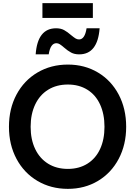

<svg xmlns="http://www.w3.org/2000/svg" viewBox="-20 -1189 860 1222"><path d="M37 -382Q37 -497 85 -587Q133 -677 218.5 -727.5Q304 -778 412 -778Q519 -778 603.5 -727.5Q688 -677 735.5 -587Q783 -497 783 -382Q783 -268 735.5 -178Q688 -88 603.5 -37.5Q519 13 412 13Q304 13 218.5 -37.5Q133 -88 85 -178Q37 -268 37 -382ZM412 -114Q483 -114 536 -147Q589 -180 617 -240.5Q645 -301 645 -382Q645 -463 617 -524Q589 -585 536 -618Q483 -651 412 -651Q340 -651 286.5 -618Q233 -585 204 -524Q175 -463 175 -382Q175 -301 204 -240.5Q233 -180 286.5 -147Q340 -114 412 -114ZM337 -1009Q367 -1009 388 -997.5Q409 -986 433 -965Q450 -951 460.5 -944.5Q471 -938 483 -938Q520 -938 531 -1009H614Q608 -927 575.5 -885Q543 -843 484 -843Q454 -843 432.5 -854.5Q411 -866 387 -887Q371 -901 360.5 -907.5Q350 -914 339 -914Q301 -914 290 -843H207Q219 -1009 337 -1009ZM571 -1169V-1075H250V-1169Z"/></svg>

Font: Application Semibold
Style: Regular
Weight: 600
Designer: Wei Huang
Foundry: Wei Huang
Version: Version 0.012